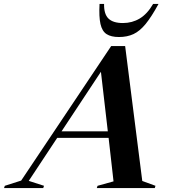

<svg xmlns="http://www.w3.org/2000/svg" viewBox="-104 -955 860 975"><path d="M618.5 -36 685.5 -11.5 682 0H387.5L391.5 -11.5L472.5 -34L447.5 -255H186.5L42 -36.5L119.5 -11.5L115.5 0H-83.5L-79.5 -11.5L3.5 -38L460.5 -721H531.5ZM208.5 -288H443.5L408.5 -590.5ZM520.5 -838Q567 -838 605.5 -861Q644 -884 673.5 -935H701Q665.5 -870 635.8 -833.5Q606 -797 574 -782Q542 -767 500 -767Q460 -767 437.2 -781.8Q414.5 -796.5 406.2 -833.2Q398 -870 401.5 -935H424.5Q423.5 -883.5 446.8 -860.8Q470 -838 520.5 -838Z"/></svg>

Font: Newsreader Display SemiBold
Style: Italic
Weight: 600
Italic angle: -17°
Designer: Hugues Gentile
Foundry: Production Type
Version: Version 1.001